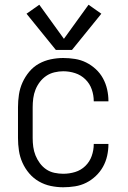

<svg xmlns="http://www.w3.org/2000/svg" viewBox="-20 -783 540 811"><path d="M247 8Q272 8 297 4Q322 0 344 -11Q366 -22 384.5 -39.5Q403 -57 415 -78.5Q427 -100 432.5 -124.5Q438 -149 438 -174Q438 -174 438 -174.5Q438 -175 438 -175H376Q376 -175 376 -175Q376 -175 376 -174Q376 -149 367.5 -124.5Q359 -100 340.5 -82Q322 -64 297.5 -56.5Q273 -49 247 -49Q229 -49 210 -53Q191 -57 175.5 -67.5Q160 -78 148.5 -93.5Q137 -109 130 -126.5Q123 -144 120.5 -162.5Q118 -181 118 -200V-330Q118 -349 120.5 -368Q123 -387 130 -404.5Q137 -422 148.5 -437Q160 -452 175.5 -462.5Q191 -473 210 -477.5Q229 -482 247 -482Q273 -482 297.5 -474Q322 -466 340.5 -448Q359 -430 367.5 -405.5Q376 -381 376 -356Q376 -356 376 -355.5Q376 -355 376 -355H438Q438 -355 438 -355.5Q438 -356 438 -357Q438 -381 432.5 -405.5Q427 -430 415 -452Q403 -474 384.5 -491Q366 -508 344 -519Q322 -530 297 -534Q272 -538 247 -538Q221 -538 194.5 -532.5Q168 -527 144.5 -514Q121 -501 103.5 -480Q86 -459 75 -434.5Q64 -410 60 -383.5Q56 -357 56 -330V-200Q56 -173 60 -146.5Q64 -120 75 -95.5Q86 -71 103.5 -50.5Q121 -30 144.5 -16.5Q168 -3 194.5 2.5Q221 8 247 8ZM216 -572H284L408 -725L354 -763L250 -619L146 -763L92 -725Z"/></svg>

Font: Iosevka SS09 Light
Style: Regular
Weight: 300
Monospace: yes
Designer: Belleve Invis
Foundry: Belleve Invis
Version: Version 5.2.1; ttfautohint (v1.8.3)